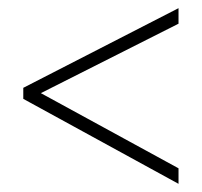

<svg xmlns="http://www.w3.org/2000/svg" viewBox="-20 -591 495 470"><path d="M417 -141 37 -349V-376L417 -571V-533L80 -363L417 -179Z"/></svg>

Font: Noto Sans Arabic Cond ExtLt
Style: Regular
Weight: 200
Width: 3
Designer: Monotype Design Team, Nadine Chahine, Nizar Qandah and Khaled Hosny
Foundry: Monotype Imaging Inc.
Version: Version 2.012; ttfautohint (v1.8.4.7-5d5b)